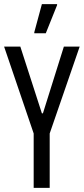

<svg xmlns="http://www.w3.org/2000/svg" viewBox="-21 -915 408 935"><path d="M143 0V-265L-1 -688H78L183 -363H188L290 -688H367L221 -265V0ZM146 -753V-758L183 -895H257V-890L202 -753Z"/></svg>

Font: Saira ExtraCondensed Medium
Style: Regular
Weight: 500
Width: 2
Designer: Hector Gatti with collaboration of the Omnibus-Type team
Foundry: Omnibus-Type
Version: Version 1.101